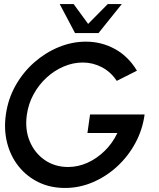

<svg xmlns="http://www.w3.org/2000/svg" viewBox="-20 -919 788 952"><path d="M302.5 13Q229.5 13 171 -15.5Q112.5 -44 72.5 -94Q32.5 -144 15.5 -210Q-1.5 -276 9 -350.5Q20 -429 57.2 -495Q94.5 -561 150 -609.8Q205.5 -658.5 271.5 -685.5Q337.5 -712.5 406 -712.5Q483 -712.5 549.5 -676.2Q616 -640 659 -568.5L559 -518Q529 -563 484.5 -586Q440 -609 390.5 -609Q342 -609 295.8 -589.2Q249.5 -569.5 211 -534.2Q172.5 -499 146.5 -451.5Q120.5 -404 113 -349Q103 -277.5 127.2 -219Q151.5 -160.5 201.5 -125.8Q251.5 -91 318 -91Q367 -91 413.8 -112Q460.5 -133 499.2 -171Q538 -209 562 -259.5H413.5L426.5 -351.5H697Q687 -276.5 651.5 -210.5Q616 -144.5 561.5 -94.2Q507 -44 440.5 -15.5Q374 13 302.5 13ZM352 -755 276 -899H345L417 -800.5L514.5 -899H584L468.5 -755Z"/></svg>

Font: Urbanist SemiBold
Style: Italic
Weight: 600
Italic angle: -8°
Designer: Corey Hu
Foundry: Corey Hu
Version: Version 1.321; ttfautohint (v1.8.4.7-5d5b)